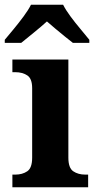

<svg xmlns="http://www.w3.org/2000/svg" viewBox="-35 -786 407 806"><path d="M17 0V-53H29Q59 -53 79.5 -67Q100 -81 100 -124V-416Q100 -456 79.5 -469.5Q59 -483 29 -483H17V-536H252V-124Q252 -81 272.5 -67Q293 -53 323 -53H335V0ZM-15 -619Q1 -638 22.5 -664Q44 -690 64 -717Q84 -744 95 -766H230Q241 -744 261 -717Q281 -690 303 -664Q325 -638 340 -619V-606H271Q257 -617 237 -633Q217 -649 197 -666Q177 -683 162 -696Q140 -676 107.5 -649.5Q75 -623 54 -606H-15Z"/></svg>

Font: Noto Serif Myanmar
Style: Bold
Weight: 700
Designer: Ben Mitchell and the Monotype Design Team
Foundry: Monotype Imaging Inc.
Version: Version 2.106; ttfautohint (v1.8.4.7-5d5b)